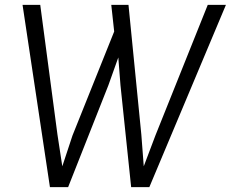

<svg xmlns="http://www.w3.org/2000/svg" viewBox="-20 -767 952 792"><path d="M186 5 73 -747H146L217 -212L237 -81L279 -208L451 -637L439 -747H510L563 -212L573 -81L621 -208L837 -747H912L596 5H521L477 -415L468 -530L427 -415L261 5Z"/></svg>

Font: Merriweather Sans Light
Style: Italic
Weight: 300
Italic angle: -7.5°
Designer: Eben Sorkin
Foundry: Eben Sorkin
Version: Version 2.001; ttfautohint (v1.8.3)